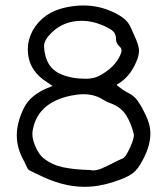

<svg xmlns="http://www.w3.org/2000/svg" viewBox="-20 -682 626 715"><path d="M293.9 13.7Q210 13.7 116.7 -34.7H115.7L94.2 -45.4Q85.9 -48.8 82 -55.7Q76.7 -67.9 70.3 -80.6Q42.5 -128.4 42.5 -178.2Q42.5 -224.6 68.1 -278.1Q93.8 -331.5 168.5 -358.9L175.8 -361.8Q158.2 -373.5 140.1 -386.2Q83.5 -429.2 83.5 -498.5Q83.5 -533.7 101.6 -567.9Q140.6 -637.2 227.1 -654.8Q259.8 -661.6 290.5 -661.6Q347.2 -661.6 397.5 -638.7Q419.4 -629.4 438.7 -615.2Q458 -601.1 468.3 -576.7L477.1 -556.6Q497.6 -514.6 497.6 -492.7Q497.6 -475.1 488.3 -453.6Q463.9 -394.5 417 -368.2L414.1 -365.7Q417 -363.8 419.4 -361.3Q437 -346.7 454.1 -337.9Q478.5 -326.2 491.9 -307.6Q505.4 -289.1 514.6 -269.5L521 -256.8Q540 -219.7 540 -184.6Q540 -132.3 502.4 -69.8Q485.4 -41 460.4 -27.8Q435.5 -14.6 410.2 -7.3L409.7 -6.8Q405.8 -5.9 402.3 -4.4Q348.1 13.7 293.9 13.7ZM299.3 -388.7Q329.6 -388.7 351.1 -400.4Q406.7 -430.7 426.8 -474.6Q432.6 -486.3 432.6 -493.2Q432.6 -502.9 424.8 -509.3Q412.1 -521 412.1 -534.7V-539.6Q412.1 -547.4 407.2 -557.6Q402.3 -567.9 381.8 -578.6Q331.5 -604.5 284.2 -604.5Q216.3 -604.5 170.9 -559.1Q144 -532.7 144 -510.3V-508.3Q148.4 -430.2 207 -405.8Q245.6 -388.7 299.3 -388.7ZM326.7 -47.4Q341.8 -47.4 360.4 -55.4Q378.9 -63.5 398.7 -73.7Q418.5 -84 439.5 -93.3Q446.3 -97.7 456.1 -115.7Q465.8 -133.8 472.7 -152.8Q478.5 -169.9 478.5 -178.2V-180.7Q470.2 -219.2 450.4 -251.7Q430.7 -284.2 388.2 -298.8Q377 -302.7 363.8 -311Q332.5 -331.1 291 -331.1Q270 -331.1 246.1 -326.2Q114.7 -299.8 100.6 -188V-182.1Q100.6 -161.6 113 -134Q125.5 -106.4 142.1 -92.8Q172.9 -68.4 214.1 -59.3Q255.4 -50.3 317.4 -48.8Q322.3 -47.4 326.7 -47.4Z"/></svg>

Font: X Typewriter
Style: Regular
Weight: 400
Monospace: yes
Designer: GGBot
Version: 0.50